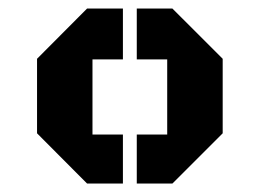

<svg xmlns="http://www.w3.org/2000/svg" viewBox="-20 -668 613 453"><path d="M302.7 -234.9V-350.6H374.5V-527.8H302.7V-647.9H386.7L505.4 -529.3V-353.5L386.7 -234.9ZM185.5 -234.9 67.4 -353.5V-529.3L185.5 -647.9H270V-527.8H198.2V-350.6H270V-234.9Z"/></svg>

Font: Black Ops One
Style: Regular
Weight: 400
Designer: James Grieshaber, Eben Sorkin
Foundry: Sorkin Type Co.
Version: Version 1.004; ttfautohint (v1.8.4.7-5d5b)